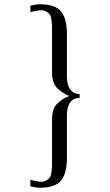

<svg xmlns="http://www.w3.org/2000/svg" viewBox="-20 -702 520 904"><path d="M167 182Q159 182 146 180Q133 178 123 175V144Q134 148 151 151Q168 154 181 154Q213 145 219 123.5Q225 102 225 69V-138Q225 -188 247 -211.5Q269 -235 306 -250Q269 -266 247 -289.5Q225 -313 225 -362V-569Q225 -602 219 -623.5Q213 -645 181 -654Q170 -654 153 -651.5Q136 -649 123 -645V-675Q133 -678 146 -680Q159 -682 167 -682Q240 -682 267.5 -648Q295 -614 295 -545V-337Q295 -323 299.5 -305Q304 -287 317 -273.5Q330 -260 355 -259V-241Q330 -241 317 -227.5Q304 -214 299.5 -196Q295 -178 295 -163V45Q295 114 267.5 148Q240 182 167 182Z"/></svg>

Font: Belleza
Style: Regular
Weight: 400
Designer: Eduardo Rodriguez Tunni
Foundry: Eduardo Rodriguez Tunni
Version: Version 1.003; ttfautohint (v1.8.4.7-5d5b)